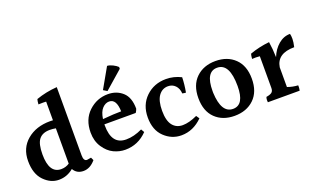

<svg xmlns="http://www.w3.org/2000/svg" viewBox="-81 -1209 2605 1595"><g transform="rotate(-20 1221.5 -411.0)"><path d="M289 -451Q225 -451 194 -412.5Q163 -374 163 -280Q163 -112 269 -112Q310 -112 342 -134V-446Q315 -451 289 -451ZM545 -91Q497 -34 438 -34Q379 -34 351 -83Q294 -35 221.5 -35Q149 -35 90.5 -95Q32 -155 32 -269Q32 -383 112 -450.5Q192 -518 316 -518Q333 -518 342 -517V-682Q332 -683 315 -683Q298 -683 274 -682Q276 -713 281 -727Q368 -758 466 -765V-162Q466 -111 496 -111Q503 -111 533 -117Z M1010 -729 851 -590 818 -610 919 -788Q941 -787 968 -773.5Q995 -760 1010 -745ZM833 -504Q800 -504 772.5 -475Q745 -446 736 -384L829 -391L900 -393Q897 -504 833 -504ZM732 -339V-329Q732 -159 861 -159Q929 -159 1004 -195L1021 -166Q939 -81 825 -81Q773 -81 723.5 -104.5Q674 -128 637.5 -183Q601 -238 601 -313Q601 -429 673.5 -497Q746 -565 844 -565Q920 -565 972.5 -518Q1025 -471 1025 -371Q1019 -353 1009 -339Z M1304 -34Q1219 -34 1154.5 -95.5Q1090 -157 1090 -268.5Q1090 -380 1162 -449Q1234 -518 1340 -518Q1409 -518 1473 -486Q1472 -426 1459 -355Q1448 -355 1428 -359Q1425 -404 1399.5 -430Q1374 -456 1336 -456Q1284 -456 1252.5 -412Q1221 -368 1221 -280.5Q1221 -193 1253.5 -151.5Q1286 -110 1342.5 -110Q1399 -110 1472 -144L1491 -116Q1409 -34 1304 -34Z M1881 -260Q1881 -461 1772 -461Q1671 -461 1671 -292Q1671 -284 1671 -276Q1679 -94 1782 -94Q1881 -94 1881 -260ZM1777.5 -518Q1883 -518 1948 -455Q2013 -392 2013 -277Q2013 -162 1947 -98.5Q1881 -35 1775 -35Q1669 -35 1604.5 -98Q1540 -161 1540 -276Q1540 -391 1606 -454.5Q1672 -518 1777.5 -518Z M2139 -149V-429Q2123 -431 2105.5 -431Q2088 -431 2071 -430Q2073 -460 2078 -474Q2161 -504 2251 -513Q2261 -451 2263 -376Q2288 -439 2334.5 -478.5Q2381 -518 2438 -518Q2443 -500 2443 -472.5Q2443 -445 2433 -402Q2281 -402 2263 -286V-112Q2305 -96 2356 -93Q2356 -88 2356 -76.5Q2356 -65 2352 -47H2071Q2070 -54 2070 -66.5Q2070 -79 2075 -93Q2108 -98 2123.5 -109.5Q2139 -121 2139 -149Z"/></g></svg>

Font: Halant Semibold
Style: Regular
Weight: 600
Version: Version 1.100;PS 1.0;hotconv 1.0.78;makeotf.lib2.5.61930; tt